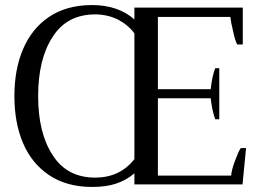

<svg xmlns="http://www.w3.org/2000/svg" viewBox="-20 -730 1042 760"><path d="M174 -37C220 -6 277 10 344 10C380 10 412 6 439 -3C466 -12 490 -25 512 -44C512 -44 512 0 512 0C512 0 940 0 940 0C940 0 954 -144 954 -144C954 -144 933 -144 933 -144C926 -134 919 -117 910 -93C901 -69 896 -50 895 -35C895 -35 605 -35 605 -35C605 -35 605 -341 605 -341C605 -341 814 -341 814 -341C818 -306 824 -279 832 -258C832 -258 848 -258 848 -258C848 -258 848 -460 848 -460C848 -460 832 -460 832 -460C824 -441 818 -413 814 -377C814 -377 605 -377 605 -377C605 -377 605 -663 605 -663C605 -663 892 -663 892 -663C893 -649 897 -630 903 -605C908 -580 914 -563 919 -554C919 -554 941 -554 941 -554C941 -554 941 -700 941 -700C941 -700 512 -700 512 -700C512 -700 512 -653 512 -653C469 -691 413 -710 344 -710C277 -710 220 -694 174 -663C128 -632 94 -589 71 -535C48 -481 37 -419 37 -350C37 -280 48 -218 71 -164C94 -110 128 -68 174 -37ZM512 -100C473 -51 422 -27 357 -27C283 -27 227 -56 189 -115C150 -174 131 -252 131 -350C131 -447 150 -526 189 -585C227 -644 283 -673 357 -673C389 -673 419 -666 446 -653C473 -639 495 -621 512 -598C512 -598 512 -100 512 -100Z"/></svg>

Font: BUSH 25 TRIRONG
Style: Regular
Weight: 400
Designer: Katatrad Team
Foundry: CadsonDemak